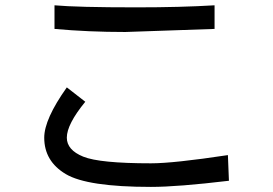

<svg xmlns="http://www.w3.org/2000/svg" viewBox="-20 -696 1040 731"><path d="M796.9 -585.9 457 -574.2Q316.4 -574.2 187.5 -585.9V-675.8Q273.4 -668 500 -668Q668 -668 796.9 -675.8ZM851.6 -7.8Q656.2 15.6 554.7 15.6Q312.5 15.6 230.5 -33.2Q148.4 -82 148.4 -171.9Q148.4 -242.2 234.4 -363.3L304.7 -308.6Q234.4 -222.7 234.4 -171.9Q234.4 -125 296.9 -99.6Q359.4 -74.2 554.7 -74.2Q640.6 -74.2 847.7 -105.5Z"/></svg>

Font: WenQuanYi Micro Hei
Style: Regular
Weight: 400
Foundry: Ascender Corporation
Version: Version 0.2.0-beta